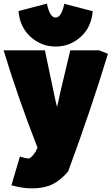

<svg xmlns="http://www.w3.org/2000/svg" viewBox="-35 -825 616 1060"><path d="M67 -764 224 -805Q240 -728 272 -728Q304 -728 320 -804L477 -763Q469 -673 409.5 -620.5Q350 -568 272 -568Q194 -568 134.5 -621Q75 -674 67 -764ZM561 -528Q464 -210 341 122Q298 172 252.5 193.5Q207 215 141 215Q90 215 28 198L75 39Q107 50 126 50Q155 33 172 -10Q62 -292 -15 -547H213Q244 -395 258 -332Q276 -245 280 -235Q282 -241 285 -255Q288 -269 293 -293Q298 -317 302 -333Q316 -390 353 -547H512Z"/></svg>

Font: Repo
Style: ExtraBlack
Weight: 1000
Designer: Stefan Peev
Foundry: Context Ltd
Version: Version 001.000